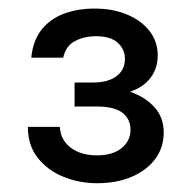

<svg xmlns="http://www.w3.org/2000/svg" viewBox="-20 -682 453 448"><path d="M206.5 -254.5Q165 -254.5 128 -269.5Q91 -284.5 68 -313.8Q45 -343 45 -386H119.5Q121.5 -355 145.2 -337.2Q169 -319.5 206.5 -319.5Q243 -319.5 263.8 -336.5Q284.5 -353.5 284.5 -379Q284.5 -404.5 265.5 -419Q246.5 -433.5 206 -433.5H154V-489.5H198Q232 -489.5 251.8 -504.2Q271.5 -519 271.5 -544.5Q271.5 -567 254.8 -582.2Q238 -597.5 204 -597.5Q176.5 -597.5 155 -586.2Q133.5 -575 127.5 -547.5H53Q57 -587.5 77 -612.8Q97 -638 129 -650Q161 -662 201 -662Q243.5 -662 276.8 -648Q310 -634 329 -609.5Q348 -585 348 -552.5Q348 -523 331.5 -500.8Q315 -478.5 283.5 -468Q319 -455.5 340.5 -431.8Q362 -408 362 -372.5Q362 -338 342.5 -311.5Q323 -285 288 -269.8Q253 -254.5 206.5 -254.5Z"/></svg>

Font: Karla
Style: Bold
Weight: 700
Designer: Jonathan Pinhorn
Version: Version 2.004; ttfautohint (v1.8.4.7-5d5b);gftools[0.9.33]